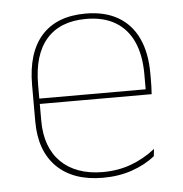

<svg xmlns="http://www.w3.org/2000/svg" viewBox="-43 -538 561 589"><g transform="rotate(-5 237.5 -244.0)"><path d="M251.5 9.5Q160 9.5 109.5 -40.2Q59 -90 59 -180.5V-292.5Q59 -392.5 105.8 -444.8Q152.5 -497 241.5 -497Q300 -497 340.8 -473.5Q381.5 -450 402.5 -405.2Q423.5 -360.5 423.5 -296.5V-279.5Q423.5 -268.5 423.2 -257.5Q423 -246.5 422 -233H405Q405 -250.5 405 -266.5Q405 -282.5 405 -296Q405 -355.5 386.2 -396.5Q367.5 -437.5 331 -459Q294.5 -480.5 241.5 -480.5Q161.5 -480.5 119.5 -432.5Q77.5 -384.5 77.5 -292.5V-243.5V-239.5V-181Q77.5 -140 89.2 -108Q101 -76 123.5 -53.8Q146 -31.5 178.5 -19.8Q211 -8 252 -8Q299.5 -8 339.5 -22.8Q379.5 -37.5 414.5 -65L412 -43Q382.5 -19 341.5 -4.8Q300.5 9.5 251.5 9.5ZM67.5 -233V-249.5H415.5V-233Z"/></g></svg>

Font: Anek Bangla Medium Thin
Style: Regular
Weight: 250
Version: Version 1.003